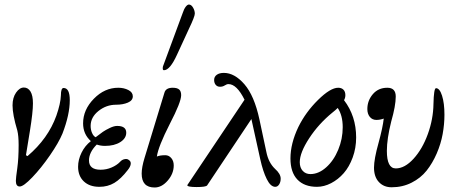

<svg xmlns="http://www.w3.org/2000/svg" viewBox="-20 -811 2003 845"><path d="M66.9 9.8Q49.8 9.8 49.8 -15.1Q49.8 -27.3 56.2 -71.8Q62 -113.8 62 -172.9Q62 -213.4 56.2 -236.8Q35.2 -306.6 35.2 -347.2Q35.2 -381.3 50.8 -403.6Q66.4 -425.8 85 -425.8Q103.5 -425.8 114.3 -408.2Q125 -390.6 125 -356Q125 -317.4 111.8 -235.8Q95.2 -132.3 94.2 -127.9L101.1 -124Q191.9 -201.2 228 -301.8Q246.6 -355 248 -391.1Q248 -423.8 259.8 -423.8Q287.1 -423.8 287.1 -370.1Q287.1 -306.6 254.9 -223.1Q238.3 -183.1 199.7 -127.2Q161.1 -71.3 122.3 -30.8Q83.5 9.8 66.9 9.8Z M417.5 11.2Q374 11.2 348.9 -12.7Q323.7 -36.6 323.7 -77.1Q323.7 -108.4 338.9 -139.2Q354 -169.9 379.9 -189.9Q345.7 -220.7 345.7 -268.1Q345.7 -328.1 393.1 -376.5Q440.4 -424.8 500.5 -424.8Q525.4 -424.8 544.9 -414.8Q564.5 -404.8 564.5 -387.2Q564.5 -368.7 542.7 -359.4Q521 -350.1 490.7 -350.1Q447.8 -350.1 413.3 -322.5Q378.9 -294.9 378.9 -256.8Q378.9 -240.2 385 -226.1Q391.1 -211.9 400.9 -207Q420.9 -222.7 433.1 -231Q445.3 -239.3 463.6 -248Q481.9 -256.8 495.6 -256.8Q535.6 -256.8 535.6 -227.1Q535.6 -202.1 509.3 -185.5Q482.9 -168.9 441.9 -168.9Q422.9 -168.9 405.8 -174.8Q371.6 -140.6 371.6 -105Q371.6 -64 422.9 -64Q447.8 -64 470.7 -73.7Q493.7 -83.5 507.8 -98.1Q516.6 -108.4 528.6 -110.6Q540.5 -112.8 546.9 -106.9Q556.6 -101.1 555.4 -89.4Q554.2 -77.6 542.5 -63Q512.2 -23.4 483.2 -6.1Q454.1 11.2 417.5 11.2Z M701.7 -502Q696.3 -502 696.3 -509.8Q696.3 -516.1 697.3 -519L783.7 -752.9Q789.6 -771 797.1 -781Q804.7 -791 811.5 -791Q821.8 -791 829.6 -777.6Q837.4 -764.2 837.4 -751Q837.4 -738.3 811.5 -684.1L759.3 -570.8Q728 -502 701.7 -502ZM660.6 14.2Q603.5 14.2 603.5 -46.9Q603.5 -74.7 616.2 -116.2L703.6 -402.8Q709.5 -424.8 740.2 -424.8Q759.8 -424.8 768.6 -417Q777.3 -409.2 777.3 -392.1Q777.3 -361.8 727.5 -266.1Q676.3 -165.5 670.4 -122.1Q683.6 -127.9 707.5 -127.9Q723.1 -127.9 733.9 -115.2Q744.6 -102.5 744.6 -83Q744.6 -46.9 718.3 -16.4Q691.9 14.2 660.6 14.2Z M804.2 3.9 1056.2 -372.1Q1022 -440.9 985.4 -440.9Q978 -440.9 969.2 -435.1Q960.4 -429.2 948.2 -429.2Q936.5 -429.2 929.4 -437.5Q922.4 -445.8 922.4 -459Q922.4 -473.6 934.1 -481.9Q945.8 -490.2 965.3 -490.2Q1012.2 -490.2 1055.7 -440.2Q1099.1 -390.1 1121.6 -286.1L1152.3 -142.1Q1161.6 -95.2 1190.4 -67.9Q1215.3 -45.9 1215.3 -24.9Q1215.3 -9.8 1208.5 0.7Q1201.7 11.2 1191.4 11.2Q1170.9 11.2 1154.1 -22.7Q1137.2 -56.6 1125.5 -109.9L1086.4 -287.1L891.6 4.9Q886.2 12.2 845.2 12.2Q804.2 12.2 804.2 3.9Z M1375 11.2Q1319.3 11.2 1288.8 -20.8Q1258.3 -52.7 1258.3 -113.8Q1258.3 -179.2 1293 -252Q1325.2 -317.4 1379.6 -371.1Q1434.1 -424.8 1468.3 -424.8Q1482.9 -424.8 1491.5 -416.3Q1500 -407.7 1500 -392.1Q1500 -380.4 1494.1 -370.1Q1547.4 -300.3 1547.4 -206.1Q1547.4 -159.2 1532.2 -117.9Q1517.1 -76.7 1492.7 -48.8Q1468.3 -21 1437.3 -4.9Q1406.2 11.2 1375 11.2ZM1299.3 -97.2Q1299.3 -73.2 1312.3 -59.1Q1325.2 -44.9 1346.2 -44.9Q1382.3 -44.9 1415.5 -74.5Q1448.7 -104 1468.5 -151.9Q1488.3 -199.7 1488.3 -251Q1488.3 -303.2 1466.3 -335.9Q1456.5 -326.2 1443.4 -315.9Q1382.3 -266.1 1340.8 -202.6Q1299.3 -139.2 1299.3 -97.2Z M1703.6 13.2Q1668.9 13.2 1647.5 -9.8Q1626 -32.7 1626 -73.2Q1626 -110.8 1646 -182.1Q1664.6 -250 1668.9 -289.1Q1652.3 -283.2 1636.7 -283.2Q1618.7 -283.2 1607.7 -296.4Q1596.7 -309.6 1596.7 -331.1Q1596.7 -368.2 1620.8 -396.5Q1645 -424.8 1684.6 -424.8Q1721.7 -424.8 1721.7 -386.2Q1721.7 -345.7 1701.7 -275.9Q1682.6 -199.7 1682.6 -147Q1682.6 -69.8 1721.7 -69.8Q1761.2 -69.8 1800 -112.3Q1838.9 -154.8 1862.8 -220.7Q1886.7 -286.6 1887.7 -353Q1889.2 -422.9 1898.9 -422.9Q1915 -422.9 1925.5 -389.9Q1936 -356.9 1936 -306.2Q1936 -264.2 1928.2 -221.2Q1920.4 -178.2 1902.1 -135.7Q1883.8 -93.3 1857.7 -60.3Q1831.5 -27.3 1791.5 -7.1Q1751.5 13.2 1703.6 13.2Z"/></svg>

Font: Junicode SmCond
Style: Italic
Weight: 400
Width: 4
Italic angle: -11°
Designer: Peter S. Baker
Version: Version 2.206